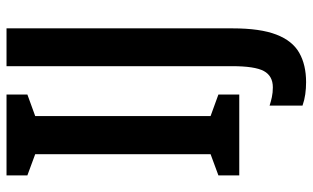

<svg xmlns="http://www.w3.org/2000/svg" viewBox="-205 -549 959 589"><g transform="rotate(-90 274.5 -254.5)"><path d="M279 0H31V-64L96 -88V-626L31 -650V-714H279V-650L213 -626V-88L279 -64ZM317 205Q298 205 280 202.5Q262 200 245 194V93Q257 97 271 100Q285 103 301 103Q336 103 351 75.5Q366 48 366 -22V-714H482V-20Q482 64 463 113.5Q444 163 407 184Q370 205 317 205Z"/></g></svg>

Font: Noto Sans Thai Looped ExtraCondensed SemiBold
Style: Regular
Weight: 600
Width: 2
Designer: Sasikarn Vongin, Ben Mitchell
Foundry: The Fontpad Ltd
Version: Version 1.001; ttfautohint (v1.8.4.7-5d5b)